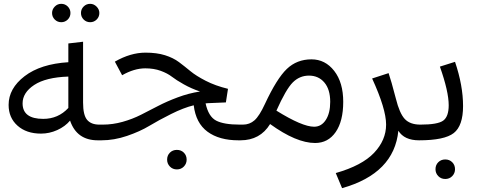

<svg xmlns="http://www.w3.org/2000/svg" viewBox="-20 -733 2496 1003"><path d="M252 -665Q252 -684 266 -698.5Q280 -713 300 -713Q320 -713 334 -699Q348 -685 348 -665Q348 -645 334 -631Q320 -617 300 -617Q280 -617 266 -631Q252 -645 252 -665ZM451 -713Q470 -713 484.5 -698.5Q499 -684 499 -665Q499 -645 485 -631Q471 -617 451 -617Q431 -617 417 -631Q403 -645 403 -665Q403 -685 417 -699Q431 -713 451 -713ZM517 -82 530 -40 510 0H491Q381 0 346 -103Q320 -72 279 -53.5Q238 -35 194 -35Q118 -35 71.5 -76.5Q25 -118 25 -185Q25 -271 108.5 -335Q192 -399 337 -408V-506L414 -515V-197Q414 -132 435 -107Q456 -82 499 -82ZM206 -112Q284 -112 337 -169V-333Q219 -329 158.5 -289Q98 -249 98 -193Q98 -112 206 -112Z M1233 -82 1246 -41 1226 0Q1125 0 1064 -45Q1003 -90 992 -183Q939 -170 874 -137.5Q809 -105 760 -75.5Q711 -46 643.5 -23Q576 0 510 0L490 -41L517 -82Q569 -82 620.5 -96.5Q672 -111 716.5 -133.5Q761 -156 806 -179.5Q851 -203 908.5 -224.5Q966 -246 1025 -255Q980 -270 940 -292.5Q900 -315 877.5 -332.5Q855 -350 819.5 -363Q784 -376 739 -376Q681 -376 618 -340L580 -411Q662 -458 740 -458Q799 -458 842 -444.5Q885 -431 915 -408.5Q945 -386 974.5 -361.5Q1004 -337 1054.5 -311Q1105 -285 1171 -269L1160 -198L1066 -194Q1058 -194 1054 -193Q1069 -124 1109 -103Q1149 -82 1233 -82ZM955 101Q955 122 940.5 137Q926 152 904 152Q882 152 867.5 137Q853 122 853 101Q853 79 867.5 64.5Q882 50 904 50Q926 50 940.5 64.5Q955 79 955 101Z M1607 -423Q1679 -423 1726 -362.5Q1773 -302 1773 -201Q1773 -100 1733.5 -43Q1694 14 1626 14Q1528 14 1391 -85Q1339 0 1236 0H1226L1206 -41L1233 -82H1249Q1284 -82 1309.5 -104.5Q1335 -127 1364 -190Q1426 -323 1478.5 -373Q1531 -423 1607 -423ZM1621 -71Q1659 -71 1682 -106.5Q1705 -142 1705 -201Q1705 -266 1674.5 -302Q1644 -338 1594 -338Q1545 -338 1509.5 -302.5Q1474 -267 1424 -155Q1559 -71 1621 -71Z M2176 -82 2189 -41 2169 0Q2092 0 2061 -50Q2039 173 1767 250L1734 171Q1871 132 1934 65.5Q1997 -1 1997 -82Q1997 -164 1924 -323L2010 -351Q2023 -314 2048 -218Q2067 -141 2094.5 -111.5Q2122 -82 2176 -82Z M2176 -82Q2267 -82 2295.5 -103Q2324 -124 2324 -183Q2324 -255 2278 -385L2357 -410Q2399 -286 2399 -179Q2399 -76 2350.5 -38Q2302 0 2169 0L2149 -41ZM2255 151Q2255 129 2269.5 114.5Q2284 100 2306 100Q2328 100 2342.5 114.5Q2357 129 2357 151Q2357 172 2342.5 187Q2328 202 2306 202Q2284 202 2269.5 187Q2255 172 2255 151Z"/></svg>

Font: FiraGO Book
Style: Regular
Weight: 350
Designer: bBox Type
Foundry: bBox Type GmbH
Version: Version 1.001;PS 001.001;hotconv 1.0.88;makeotf.lib2.5.64775